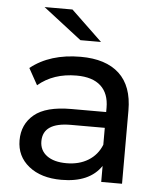

<svg xmlns="http://www.w3.org/2000/svg" viewBox="-53 -783 704 836"><g transform="rotate(5 299.0 -365.5)"><path d="M230 -737 366 -607H276L108 -737ZM284 -535Q394 -535 452.5 -481Q511 -427 511 -320V0H420V-70Q369 6 246 6Q157 6 103.5 -37Q50 -80 50 -150Q50 -220 101 -262.5Q152 -305 263 -305H415V-324Q415 -386 379 -419Q343 -452 273 -452Q172 -452 105 -395L65 -467Q150 -535 284 -535ZM415 -162V-236H267Q145 -236 145 -154Q145 -114 176 -91Q207 -68 262 -68Q317 -68 357 -92.5Q397 -117 415 -162Z"/></g></svg>

Font: false
Style: Regular
Weight: 500
Designer: Julieta Ulanovsky
Foundry: Julieta Ulanovsky
Version: Version 7.222;hotconv 1.0.109;makeotfexe 2.5.65596